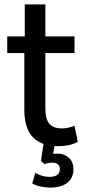

<svg xmlns="http://www.w3.org/2000/svg" viewBox="-20 -658 386 876"><path d="M247 9Q169 9 130 -32Q91 -73 91 -157V-416H13V-492H93V-638H187V-492H320V-416H187V-164Q187 -113 206 -92.5Q225 -72 262 -72Q277 -72 292 -75.5Q307 -79 320 -84L335 -11Q318 -1 294.5 4Q271 9 247 9ZM211 198Q189 198 165.5 193Q142 188 127 179L141 131Q156 139 171.5 144Q187 149 205 149Q229 149 241 140Q253 131 253 114Q253 99 244 91.5Q235 84 219 84Q211 84 201.5 85.5Q192 87 183 91L167 76L181 -18H233L220 60L196 51Q204 47 216.5 45Q229 43 242 43Q263 43 279.5 51.5Q296 60 305.5 75.5Q315 91 315 115Q315 141 302.5 159.5Q290 178 266 188Q242 198 211 198Z"/></svg>

Font: Nunito Sans 10pt Condensed SemiBold
Style: Regular
Weight: 600
Width: 3
Designer: Vernon Adams
Foundry: Vernon Adams
Version: Version 3.101;gftools[0.9.27]